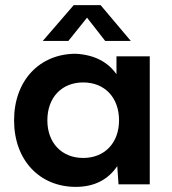

<svg xmlns="http://www.w3.org/2000/svg" viewBox="-20 -720 670 750"><path d="M443 0H565V-500H435V-430C402 -477 350 -506 276 -510C135 -510 35 -406 35 -250C35 -94 135 10 276 10C352 10 404 -21 438 -71ZM305 -103C221 -103 165 -162 165 -250C165 -339 221 -398 305 -398C389 -398 445 -339 445 -250C445 -162 389 -103 305 -103ZM373 -700H268L147 -560H247L320 -651L391 -560H491Z"/></svg>

Font: Goli SemiBold
Style: Regular
Weight: 600
Designer: jaikishan Patel
Foundry: MagicType
Version: Version 1.000;Glyphs 3.2 (3242)